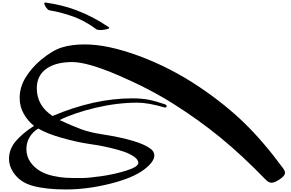

<svg xmlns="http://www.w3.org/2000/svg" viewBox="-20 -1346 2292 1513"><path d="M837 -1132Q850 -1123 821 -1116Q775 -1105 746 -1112Q742 -1114 740 -1115Q640 -1189 541 -1221Q446 -1253 372 -1264Q355 -1266 337 -1297Q321 -1327 337 -1326Q464 -1309 578 -1267Q714 -1216 837 -1132ZM500 147Q344 147 240 119Q136 91 84 11Q51 -39 51 -94Q51 -170 103 -232Q155 -294 248 -354Q199 -393 167 -449.5Q135 -506 135 -574Q135 -659 181.5 -735Q228 -811 300 -872Q392 -949 468.5 -972.5Q545 -996 648 -996Q830 -996 1077 -904.5Q1324 -813 1552 -660Q1751 -526 1902 -380Q2053 -234 2210 -21Q2226 1 2226 16Q2226 39 2185 66.5Q2144 94 2120 94Q2098 94 2076 72Q1885 -125 1714.5 -264Q1544 -403 1346 -528Q1154 -649 911.5 -753Q669 -857 549 -857Q419 -857 344.5 -803.5Q270 -750 270 -650Q270 -514 394 -432Q723 -571 1021 -571Q1096 -571 1152 -560Q1208 -549 1280 -524Q1295 -518 1293 -508Q1290 -495 1274 -500Q1147 -537 1062 -537Q904 -537 734.5 -497Q565 -457 450 -400Q550 -353 620.5 -327.5Q691 -302 777 -289Q1085 -241 1170 -171Q1196 -150 1196 -121Q1196 -71 1117 -11Q1030 56 849 101.5Q668 147 500 147ZM622 57Q676 57 778 42.5Q880 28 975 -1.5Q1070 -31 1070 -63Q1070 -88 1036 -111.5Q1002 -135 957 -150.5Q912 -166 852.5 -180Q793 -194 756 -200.5Q719 -207 688 -211Q590 -225 469 -259Q348 -293 282 -333Q239 -308 213.5 -265.5Q188 -223 188 -171Q188 -113 220 -68Q252 -23 300 4Q343 28 400 40.5Q457 53 501.5 55Q546 57 622 57Z"/></svg>

Font: Joscelyn
Style: Regular
Weight: 400
Designer: Peter S. Baker
Version: Version 1.012